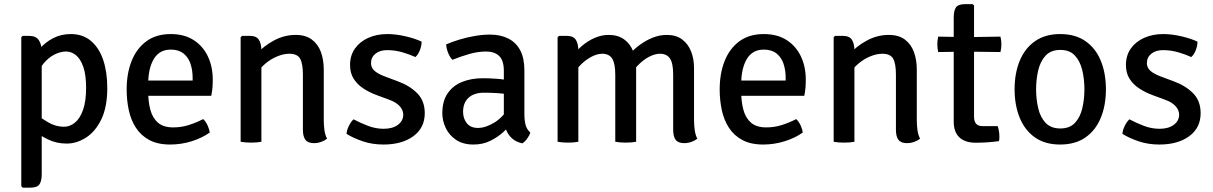

<svg xmlns="http://www.w3.org/2000/svg" viewBox="-20 -666 5698 902"><path d="M116.5 -497.5Q148.5 -497.5 162.2 -477.5Q176 -457.5 176 -422V152Q176 185 165.2 200.2Q154.5 215.5 123 215.5H86.5L80 209V-491L86.5 -497.5ZM484 -252.5Q484 -163 456 -105.2Q428 -47.5 384 -19.5Q340 8.5 293 8.5Q245.5 8.5 205.5 -11Q165.5 -30.5 130.5 -56.5L141 -135Q169.5 -113 205.5 -91.8Q241.5 -70.5 280 -70.5Q308.5 -70.5 332.2 -90Q356 -109.5 370.2 -150Q384.5 -190.5 384.5 -253Q384.5 -314 371.5 -351.5Q358.5 -389 337 -406.5Q315.5 -424 290.5 -424Q264.5 -424 236.2 -410Q208 -396 184.2 -367.2Q160.5 -338.5 147.5 -294.5L128 -369.5Q138 -403 164 -434.2Q190 -465.5 228 -485.8Q266 -506 312.5 -506Q369 -506 407.2 -473.8Q445.5 -441.5 464.8 -384.5Q484 -327.5 484 -252.5Z M636 -216V-287.5H885V-300.5Q885 -336.5 874.8 -366.8Q864.5 -397 841.8 -415Q819 -433 782 -433Q729 -433 702.5 -388.8Q676 -344.5 676 -268V-238Q676 -189.5 686.2 -150.8Q696.5 -112 722 -89.8Q747.5 -67.5 794 -67.5Q832.5 -67.5 867.5 -78.8Q902.5 -90 934.5 -106.5Q947 -95 955.2 -76.8Q963.5 -58.5 965.5 -43.5Q930 -18 880.8 -2.5Q831.5 13 779.5 13Q721 13 681.5 -8.2Q642 -29.5 618.5 -65.8Q595 -102 585 -148.5Q575 -195 575 -246Q575 -320.5 598.2 -379.2Q621.5 -438 667.5 -472Q713.5 -506 782 -506Q846.5 -506 890.5 -477.2Q934.5 -448.5 957 -400.2Q979.5 -352 979.5 -292.5Q979.5 -269.5 978 -252.8Q976.5 -236 972.5 -216Z M1153.5 -497.5Q1184.5 -497.5 1196.2 -479.2Q1208 -461 1208 -428V0Q1188 4 1160 4Q1131.5 4 1110.5 0V-491L1117 -497.5ZM1501 -103.5Q1501 -77.5 1504.2 -54.5Q1507.5 -31.5 1516.5 -14.5Q1505.5 -5.5 1489 0.5Q1472.5 6.5 1455 6.5Q1426.5 6.5 1414.8 -9.2Q1403 -25 1403 -56V-315Q1403 -367 1390 -390.2Q1377 -413.5 1339 -413.5Q1312.5 -413.5 1282.5 -401.2Q1252.5 -389 1226 -366.5Q1199.5 -344 1183 -314.5V-409.5Q1216.5 -448.5 1265.8 -475.2Q1315 -502 1369 -502Q1416 -502 1445 -480.2Q1474 -458.5 1487.5 -421.8Q1501 -385 1501 -339.5Z M1608 -37Q1609 -54 1618.8 -74.2Q1628.5 -94.5 1641 -105.5Q1672.5 -88.5 1708.8 -74.8Q1745 -61 1782 -61Q1824.5 -61 1849.2 -79.5Q1874 -98 1874.5 -126.5Q1874.5 -148.5 1858 -167Q1841.5 -185.5 1809.5 -197L1751.5 -218.5Q1717 -231 1688 -249.8Q1659 -268.5 1641.8 -295.5Q1624.5 -322.5 1624.5 -360.5Q1624.5 -405.5 1647.5 -438Q1670.5 -470.5 1710.2 -488.2Q1750 -506 1799.5 -506Q1839.5 -506 1884.8 -495.5Q1930 -485 1960.5 -470.5Q1961 -452.5 1953 -431.2Q1945 -410 1931.5 -398Q1906 -410 1871 -420.2Q1836 -430.5 1798.5 -430.5Q1765 -430.5 1744 -413.8Q1723 -397 1723 -369.5Q1723 -348 1739.2 -333.5Q1755.5 -319 1787.5 -307L1849 -284Q1905 -263.5 1940.2 -227.8Q1975.5 -192 1975.5 -134.5Q1975.5 -65.5 1922 -26.2Q1868.5 13 1781.5 13Q1729 13 1684.8 -2Q1640.5 -17 1608 -37Z M2058 -134Q2058 -191 2083 -227.5Q2108 -264 2151 -281.2Q2194 -298.5 2248.5 -298.5Q2277 -298.5 2312.8 -296Q2348.5 -293.5 2378.5 -286V-220Q2351.5 -226.5 2317.5 -228.5Q2283.5 -230.5 2254 -230.5Q2207 -230.5 2181.2 -206.8Q2155.5 -183 2155.5 -141Q2155.5 -109 2173.2 -87Q2191 -65 2225 -65Q2262 -65 2303.8 -91Q2345.5 -117 2373.5 -167.5L2389 -90.5Q2371 -69.5 2344.5 -45.5Q2318 -21.5 2283 -4.2Q2248 13 2204.5 13Q2155 13 2122.5 -9Q2090 -31 2074 -64.8Q2058 -98.5 2058 -134ZM2471.5 -43Q2467.5 -30 2456.8 -15Q2446 0 2433.5 7.5Q2403 0.5 2384.8 -16.5Q2366.5 -33.5 2357.5 -56.8Q2348.5 -80 2347 -106.5V-333Q2347 -382 2325 -403Q2303 -424 2264 -424Q2225.5 -424 2185.2 -412.5Q2145 -401 2105.5 -385Q2093.5 -397 2085.2 -417.8Q2077 -438.5 2076 -457.5Q2103.5 -469.5 2138.2 -480Q2173 -490.5 2210.2 -497Q2247.5 -503.5 2281.5 -503.5Q2331 -503.5 2367.5 -485.2Q2404 -467 2423.8 -430Q2443.5 -393 2443.5 -336V-131Q2443.5 -102 2448.8 -80.5Q2454 -59 2471.5 -43Z M2642.5 -497.5Q2673 -497.5 2685 -479.2Q2697 -461 2697 -428V0Q2677 4 2649 4Q2620.5 4 2599.5 0V-490.5L2606 -497.5ZM2870.5 -314.5Q2870.5 -368.5 2855.8 -391Q2841 -413.5 2809.5 -413.5Q2784.5 -413.5 2756 -398Q2727.5 -382.5 2702.5 -356Q2677.5 -329.5 2663.5 -297V-394Q2685 -425.5 2713.2 -449.8Q2741.5 -474 2773.8 -488Q2806 -502 2839.5 -502Q2883 -502 2911.8 -481.2Q2940.5 -460.5 2954.5 -425.2Q2968.5 -390 2968.5 -347V0Q2948 4 2920 4Q2891.5 4 2870.5 0ZM3142.5 -315.5Q3142.5 -369.5 3127.2 -391.5Q3112 -413.5 3081 -413.5Q3056.5 -413.5 3028.5 -398.8Q3000.5 -384 2975 -357.2Q2949.5 -330.5 2932.5 -295V-407Q2957 -434 2986.2 -455.5Q3015.5 -477 3047.5 -489.5Q3079.5 -502 3112.5 -502Q3156 -502 3184.2 -481Q3212.5 -460 3226.5 -424.8Q3240.5 -389.5 3240.5 -346V-103.5Q3240.5 -77.5 3243.8 -54.5Q3247 -31.5 3256 -14.5Q3245 -5.5 3228.5 0.5Q3212 6.5 3194.5 6.5Q3166 6.5 3154.2 -9.2Q3142.5 -25 3142.5 -56Z M3422 -216V-287.5H3671V-300.5Q3671 -336.5 3660.8 -366.8Q3650.5 -397 3627.8 -415Q3605 -433 3568 -433Q3515 -433 3488.5 -388.8Q3462 -344.5 3462 -268V-238Q3462 -189.5 3472.2 -150.8Q3482.5 -112 3508 -89.8Q3533.5 -67.5 3580 -67.5Q3618.5 -67.5 3653.5 -78.8Q3688.5 -90 3720.5 -106.5Q3733 -95 3741.2 -76.8Q3749.5 -58.5 3751.5 -43.5Q3716 -18 3666.8 -2.5Q3617.5 13 3565.5 13Q3507 13 3467.5 -8.2Q3428 -29.5 3404.5 -65.8Q3381 -102 3371 -148.5Q3361 -195 3361 -246Q3361 -320.5 3384.2 -379.2Q3407.5 -438 3453.5 -472Q3499.5 -506 3568 -506Q3632.5 -506 3676.5 -477.2Q3720.5 -448.5 3743 -400.2Q3765.5 -352 3765.5 -292.5Q3765.5 -269.5 3764 -252.8Q3762.5 -236 3758.5 -216Z M3939.5 -497.5Q3970.5 -497.5 3982.2 -479.2Q3994 -461 3994 -428V0Q3974 4 3946 4Q3917.5 4 3896.5 0V-491L3903 -497.5ZM4287 -103.5Q4287 -77.5 4290.2 -54.5Q4293.5 -31.5 4302.5 -14.5Q4291.5 -5.5 4275 0.5Q4258.5 6.5 4241 6.5Q4212.5 6.5 4200.8 -9.2Q4189 -25 4189 -56V-315Q4189 -367 4176 -390.2Q4163 -413.5 4125 -413.5Q4098.5 -413.5 4068.5 -401.2Q4038.5 -389 4012 -366.5Q3985.5 -344 3969 -314.5V-409.5Q4002.5 -448.5 4051.8 -475.2Q4101 -502 4155 -502Q4202 -502 4231 -480.2Q4260 -458.5 4273.5 -421.8Q4287 -385 4287 -339.5Z M4460.5 -583.5Q4460.5 -616.5 4471.2 -631.5Q4482 -646.5 4513 -646.5H4549.5L4556 -640V-116.5Q4556 -97 4565.2 -85.2Q4574.5 -73.5 4596.5 -73.5H4667Q4675 -51.5 4675 -24Q4675 -18.5 4674.8 -13Q4674.5 -7.5 4673 -3Q4648.5 0.5 4620.8 2.5Q4593 4.5 4563.5 4.5Q4514 4.5 4487.2 -20.5Q4460.5 -45.5 4460.5 -95ZM4680 -494Q4684.5 -475 4684.5 -458Q4684.5 -439 4680 -421.5L4519 -423.5L4387.5 -421.5Q4383.5 -439 4383.5 -458Q4383.5 -475 4387.5 -494L4519.5 -491.5Z M5175.5 -246.5Q5175.5 -170.5 5151.2 -112Q5127 -53.5 5079.2 -20.2Q5031.5 13 4960.5 13Q4889.5 13 4842 -20.5Q4794.5 -54 4770.5 -112.8Q4746.5 -171.5 4746.5 -246.5Q4746.5 -322.5 4770.8 -381Q4795 -439.5 4842.8 -472.8Q4890.5 -506 4960.5 -506Q5032 -506 5079.8 -472.5Q5127.5 -439 5151.5 -380.5Q5175.5 -322 5175.5 -246.5ZM4847.5 -246.5Q4847.5 -199.5 4857.5 -157.2Q4867.5 -115 4892.2 -88.8Q4917 -62.5 4961.5 -62.5Q5005.5 -62.5 5030 -88.8Q5054.5 -115 5064.5 -157.2Q5074.5 -199.5 5074.5 -246.5Q5074.5 -293.5 5064.5 -335.8Q5054.5 -378 5030 -404.8Q5005.5 -431.5 4961.5 -431.5Q4917 -431.5 4892.2 -404.8Q4867.5 -378 4857.5 -335.8Q4847.5 -293.5 4847.5 -246.5Z M5253 -37Q5254 -54 5263.8 -74.2Q5273.5 -94.5 5286 -105.5Q5317.5 -88.5 5353.8 -74.8Q5390 -61 5427 -61Q5469.5 -61 5494.2 -79.5Q5519 -98 5519.5 -126.5Q5519.5 -148.5 5503 -167Q5486.5 -185.5 5454.5 -197L5396.5 -218.5Q5362 -231 5333 -249.8Q5304 -268.5 5286.8 -295.5Q5269.5 -322.5 5269.5 -360.5Q5269.5 -405.5 5292.5 -438Q5315.5 -470.5 5355.2 -488.2Q5395 -506 5444.5 -506Q5484.5 -506 5529.8 -495.5Q5575 -485 5605.5 -470.5Q5606 -452.5 5598 -431.2Q5590 -410 5576.5 -398Q5551 -410 5516 -420.2Q5481 -430.5 5443.5 -430.5Q5410 -430.5 5389 -413.8Q5368 -397 5368 -369.5Q5368 -348 5384.2 -333.5Q5400.5 -319 5432.5 -307L5494 -284Q5550 -263.5 5585.2 -227.8Q5620.5 -192 5620.5 -134.5Q5620.5 -65.5 5567 -26.2Q5513.5 13 5426.5 13Q5374 13 5329.8 -2Q5285.5 -17 5253 -37Z"/></svg>

Font: Signika Negative
Style: Regular
Weight: 400
Designer: Anna Giedry
Foundry: Anna Giedry
Version: Version 2.001